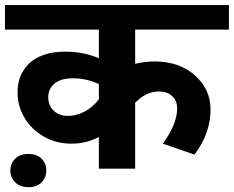

<svg xmlns="http://www.w3.org/2000/svg" viewBox="-35 -672 932 765"><path d="M78.6 73.8Q44.5 73.8 25.3 54.1Q6.1 34.4 6.1 7.3Q6.1 -19.7 25 -39.2Q44 -58.6 78.4 -58.6Q112.7 -58.6 131.2 -39.2Q149.6 -19.7 149.6 7.1Q149.6 33.9 131.2 53.8Q112.7 73.8 78.6 73.8ZM503.5 0H358.9V-126.4Q309.9 -99.6 249.2 -99.6Q188.6 -99.6 139 -128.2Q89.5 -156.7 62.2 -203.5Q34.9 -250.3 34.9 -303.8Q34.9 -373.6 80.4 -418.6Q102.6 -440.3 138 -453Q173.4 -465.6 218.4 -466.1Q294.7 -467.6 358.9 -439.8V-554.1H-15.2V-651.7H877.1V-554.1H503.5V-417.6Q539.4 -427.2 581.9 -427.2Q678.5 -427.2 741.2 -372.1Q803.8 -317 803.8 -235.6Q803.8 -139.5 739.6 -56.1L613.8 -99.6Q670.9 -177.5 670.9 -240.6Q670.9 -270 651.4 -288.7Q632 -307.4 599.1 -307.4Q546.5 -307.4 503.5 -262.4ZM358.9 -276V-337.2Q308.4 -360 257.1 -360Q205.8 -360 181.5 -338.5Q157.2 -317 157.2 -284.4Q157.2 -251.8 179 -231Q200.7 -210.3 234.8 -210.3Q269 -210.3 301.3 -227Q333.7 -243.7 358.9 -276Z"/></svg>

Font: Khula
Style: Bold
Weight: 700
Designer: Erin McLaughlin, Steve Matteson
Version: Version 1.000;PS 1.0;hotconv 1.0.72;makeotf.lib2.5.5900; ttf